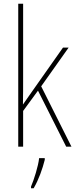

<svg xmlns="http://www.w3.org/2000/svg" viewBox="-20 -780 403 1021"><path d="M103 -368V-760H77V0H103V-190L182 -298L332 0H360L199 -321L345 -527H315L141 -280C126 -259 118 -247 102 -224C103 -275 103 -316 103 -368ZM218 70V61H188C184 102 160 178 145 212V221H159C186 175 206 118 218 70Z"/></svg>

Font: Noto Sans Kannada Condensed Thin
Style: Regular
Weight: 100
Width: 3
Designer: Jelle Bosma - Monotype Design Team
Foundry: Monotype Imaging Inc.
Version: Version 2.005